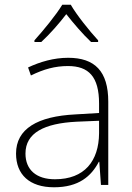

<svg xmlns="http://www.w3.org/2000/svg" viewBox="-20 -784 561 814"><path d="M280 -764H244C219 -722 163 -654 126 -613V-606H155C192 -640 232 -686 261 -724C291 -686 330 -640 366 -606H396V-613C359 -653 304 -722 280 -764ZM269 -539C208 -539 150 -522 99 -498L111 -464C166 -491 214 -504 268 -504C356 -504 400 -459 400 -345V-305L300 -299C139 -291 48 -238 48 -133C48 -44 105 10 209 10C314 10 367 -37 399 -98H401L408 0H439V-353C439 -482 382 -539 269 -539ZM304 -268 400 -272V-219C399 -101 338 -24 213 -24C134 -24 88 -64 88 -133C88 -221 168 -261 304 -268Z"/></svg>

Font: Noto Sans Gurmukhi ExtraLight
Style: Regular
Weight: 200
Designer: Jelle Bosma - Monotype Design Team
Foundry: Monotype Imaging Inc.
Version: Version 2.004